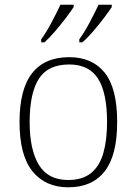

<svg xmlns="http://www.w3.org/2000/svg" viewBox="-20 -786 581 816"><path d="M270 10Q173 10 118 -58Q63 -126 63 -267Q63 -407 116.5 -475Q170 -543 274 -543Q372 -543 425 -477Q478 -411 478 -267Q478 -126 425 -58Q372 10 270 10ZM270 -21Q331 -21 367.5 -51Q404 -81 419.5 -136.5Q435 -192 435 -267Q435 -392 396.5 -452Q358 -512 274 -512Q184 -512 145 -451Q106 -390 106 -267Q106 -150 145 -85.5Q184 -21 270 -21ZM317 -619Q339 -649 361 -690.5Q383 -732 399 -766H455V-756Q444 -739 422.5 -710.5Q401 -682 376.5 -653.5Q352 -625 330 -606H317ZM155 -619Q177 -649 199 -690.5Q221 -732 237 -766H293V-756Q282 -739 260.5 -710.5Q239 -682 214.5 -653.5Q190 -625 169 -606H155Z"/></svg>

Font: Noto Serif Khmer ExtraLight
Style: Regular
Weight: 250
Version: Version 2.003